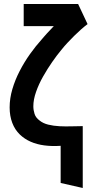

<svg xmlns="http://www.w3.org/2000/svg" viewBox="-20 -720 479 956"><path d="M416 -600 369 -700H98V-590H248Q225 -566 214.5 -554.5Q204 -543 199 -537Q194 -531 187 -523Q158 -491 129.5 -451Q101 -411 78 -366.5Q55 -322 41.5 -276Q28 -230 28 -185Q28 -143 41 -108.5Q54 -74 79 -50Q102 -28 132.5 -14.5Q163 -1 201 4Q239 9 282 6V191L392 216V-92Q367 -92 337 -91Q307 -90 276.5 -91.5Q246 -93 220 -99.5Q194 -106 177 -120Q158 -134 152 -153Q146 -172 146 -191Q146 -224 159.5 -262.5Q173 -301 194.5 -339Q216 -377 240 -411.5Q264 -446 285 -471Q300 -490 316.5 -507.5Q333 -525 349.5 -541.5Q366 -558 383 -573Q400 -588 416 -600Z"/></svg>

Font: Advent Pro
Style: Bold
Weight: 700
Designer: VivaRado, Andreas Kalpakidis
Foundry: VivaRado, Andreas Kalpakidis
Version: Version 3.000